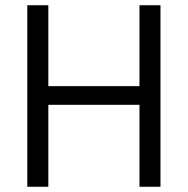

<svg xmlns="http://www.w3.org/2000/svg" viewBox="-20 -711 715 731"><path d="M84 0V-691H164V-383H511V-691H591V0H511V-312H164V0Z"/></svg>

Font: Cairo-CLs
Style: CLs-Regular
Weight: 400
Version: Version 3.130;gftools[0.9.24]